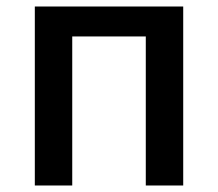

<svg xmlns="http://www.w3.org/2000/svg" viewBox="-20 -570 669 590"><path d="M87 0H202V-458H428V0H543V-550H87Z"/></svg>

Font: DAIFUKU Sans JP Medium
Style: Regular
Weight: 500
Designer: Original font ‘Source Han Sans JP’ : Ryoko NISHIZUKA  (kana, bopomofo & ideographs); Paul D. Hunt (Latin, Greek & Cyrill
Foundry: Daifuku
Version: Version 1.000